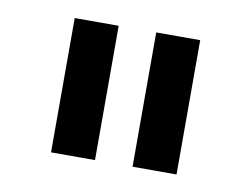

<svg xmlns="http://www.w3.org/2000/svg" viewBox="-45 -838 548 418"><g transform="rotate(10 228.5 -628.5)"><path d="M89.8 -480V-776.9H187V-480ZM270 -480V-776.9H367.2V-480Z"/></g></svg>

Font: Sporting Grotesque
Style: Bold
Weight: 700
Designer: Lucas LE BIHAN
Foundry: Lucas LE BIHAN
Version: Version 2.002;PS 2.2;hotconv 1.0.88;makeotf.lib2.5.647800